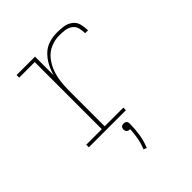

<svg xmlns="http://www.w3.org/2000/svg" viewBox="-210 -660 996 996"><g transform="rotate(-45 288.0 -161.5)"><path d="M74 0H346V-19H209V-281Q209 -314 213 -346.5Q217 -379 228.5 -410Q240 -441 261 -467Q282 -493 312.5 -506Q343 -519 376 -519Q396 -519 416 -516.5Q436 -514 452.5 -502.5Q469 -491 474 -471Q479 -451 479 -432H500Q500 -456 494 -479.5Q488 -503 468 -517.5Q448 -532 424 -535Q400 -538 376 -538Q346 -538 317 -528.5Q288 -519 266.5 -497.5Q245 -476 231 -449Q217 -422 209 -393V-530H74V-511H188V-19H74ZM284 215Q299 179 305 140Q311 101 311 62Q311 56 308.5 50.5Q306 45 300 42.5Q294 40 288 40Q282 40 276.5 42.5Q271 45 268.5 50.5Q266 56 266 62Q266 68 268.5 73.5Q271 79 276.5 82Q282 85 288 85Q290 85 292 84Q291 116 285 147.5Q279 179 267 208Z"/></g></svg>

Font: Iosevka Sparkle Thin
Style: Regular
Weight: 100
Designer: Belleve Invis
Foundry: Belleve Invis
Version: Version 4.5.0; ttfautohint (v1.8.3)